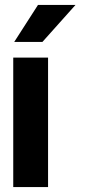

<svg xmlns="http://www.w3.org/2000/svg" viewBox="-20 -763 348 783"><path d="M34 0H176V-528H34ZM38 -592H153L288 -743H135Z"/></svg>

Font: Asimov Pro
Style: Bd
Weight: 700
Designer: Google
Version: Version 2.000980; 2014